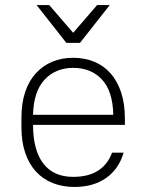

<svg xmlns="http://www.w3.org/2000/svg" viewBox="-20 -735 580 761"><path d="M275 6Q228 6 189 -9.5Q150 -25 122.5 -55Q95 -85 80 -129Q65 -173 65 -230V-270Q65 -327 80 -371Q95 -415 122.5 -445Q150 -475 187.5 -490.5Q225 -506 270 -506Q315 -506 353 -490.5Q391 -475 418 -444.5Q445 -414 460 -369Q475 -324 475 -265V-240H111Q111 -140 151.5 -87Q192 -34 270 -34Q330 -34 368.5 -58.5Q407 -83 424 -130H470Q451 -65 400.5 -29.5Q350 6 275 6ZM270 -466Q200 -466 156.5 -419Q113 -372 111 -280H429Q427 -374 384 -420Q341 -466 270 -466ZM125 -715H175L270 -605L365 -715H415L297 -565H243Z"/></svg>

Font: PT Root UI Light
Style: Regular
Weight: 300
Designer: Vitaly Kuzmin
Foundry: ParaType Ltd.
Version: Version 2.000G